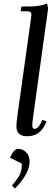

<svg xmlns="http://www.w3.org/2000/svg" viewBox="-20 -766 303 1089"><path d="M37.1 128.9Q43.9 109.9 56.4 94Q68.8 78.1 82 78.1Q108.4 78.1 128.2 97.7Q147.9 117.2 147.9 150.9Q147.9 218.3 64.9 303.2L47.9 286.1Q80.1 249 92 224.9Q104 200.7 104 162.1ZM73.2 -47.9Q73.2 -71.8 78.1 -105L155.8 -662.1Q158.2 -681.6 158.2 -683.1Q158.2 -693.4 151.4 -697.8Q144.5 -702.1 127 -702.1H97.2L101.1 -729Q141.6 -729 160.6 -729.5Q179.7 -730 204.1 -733.9Q228.5 -737.8 247.1 -746.1L252.9 -717.8L168 -104Q163.1 -68.8 163.1 -58.1Q163.1 -35.2 175.8 -35.2Q194.8 -35.2 210 -64.9L221.2 -86.9L244.1 -76.2L232.9 -54.2Q201.7 6.8 132.8 6.8Q104 6.8 88.6 -7.1Q73.2 -21 73.2 -47.9Z"/></svg>

Font: Dihjauti S
Style: Bold Italic
Weight: 700
Italic angle: -9°
Designer: T. Christopher White
Version: Version 3.0.0